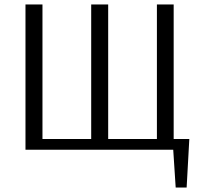

<svg xmlns="http://www.w3.org/2000/svg" viewBox="-20 -670 906 859"><path d="M766 169 755 0H94V-650H170V-48H388V-650H464V-48H682V-650H757V-48H827L815 169Z"/></svg>

Font: Arsenal SC
Style: Regular
Weight: 400
Designer: Andrij Shevchenko
Foundry: Stairsfor
Version: Version 2.001; ttfautohint (v1.8.4.7-5d5b)